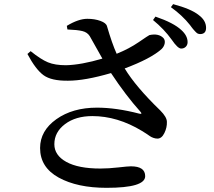

<svg xmlns="http://www.w3.org/2000/svg" viewBox="-20 -859 1040 933"><path d="M307.6 -715.8 304.7 -733.4Q361.3 -767.6 404.3 -767.6Q440.4 -767.6 468.3 -757.3Q496.1 -747.1 500 -731.4Q524.4 -647.5 546.9 -597.7Q607.4 -622.1 654.3 -654.3Q701.2 -686.5 706.1 -688.5Q751 -698.2 774.4 -673.8Q783.2 -663.1 780.3 -647.9Q777.3 -632.8 765.6 -621.1Q713.9 -574.2 585.9 -526.4Q639.6 -437.5 758.8 -322.3Q791 -290 791 -266.6Q792 -239.3 778.8 -212.4Q765.6 -185.5 745.1 -185.5Q735.4 -185.5 725.6 -189Q715.8 -192.4 709.5 -196.8Q703.1 -201.2 690.9 -209.5Q678.7 -217.8 669.9 -222.7Q550.8 -294.9 428.7 -294.9Q347.7 -294.9 295.9 -255.9Q244.1 -216.8 244.1 -158.2Q244.1 -104.5 302.2 -72.3Q360.4 -40 467.8 -40Q507.8 -40 554.7 -45.4Q601.6 -50.8 616.2 -50.8Q685.5 -50.8 685.5 -2.9Q685.5 53.7 498 53.7Q355.5 53.7 265.1 3.9Q174.8 -45.9 174.8 -139.6Q174.8 -223.6 253.9 -279.8Q333 -335.9 451.2 -335.9Q544.9 -335.9 657.2 -306.6Q666 -304.7 667 -307.1Q668 -309.6 662.1 -316.4Q591.8 -394.5 519.5 -503.9Q392.6 -466.8 310.5 -466.8Q229.5 -465.8 191.4 -493.7Q153.3 -521.5 113.3 -596.7L128.9 -610.4Q178.7 -570.3 212.9 -556.2Q247.1 -542 300.8 -542Q375 -543.9 477.5 -574.2Q417 -681.6 416 -683.6Q404.3 -702.1 380.4 -708Q356.4 -713.9 307.6 -715.8ZM723.6 -761.7 735.4 -778.3Q824.2 -748 861.3 -712.9Q891.6 -685.5 891.6 -654.3Q891.6 -640.6 882.8 -631.8Q874 -623 860.4 -623Q843.8 -623 814.5 -666Q777.3 -717.8 723.6 -761.7ZM810.5 -824.2 821.3 -838.9Q909.2 -815.4 945.3 -786.1Q981.4 -759.8 981.4 -723.6Q981.4 -693.4 952.1 -693.4Q949.2 -693.4 945.8 -694.3Q942.4 -695.3 939.9 -696.3Q937.5 -697.3 934.1 -700.7Q930.7 -704.1 928.7 -706.1Q926.8 -708 922.9 -712.4Q918.9 -716.8 917 -719.2Q915 -721.7 910.2 -728Q905.3 -734.4 903.3 -737.3Q866.2 -784.2 810.5 -824.2Z"/></svg>

Font: GenYoMin TW TTF SemiBold
Style: Regular
Weight: 600
Version: Version 1.300